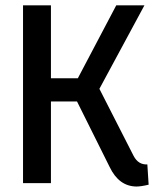

<svg xmlns="http://www.w3.org/2000/svg" viewBox="-20 -679 572 712"><path d="M526.4 -69.3Q493.2 -67.4 475.6 -100.6L348.6 -349.6L515.6 -659.2H411.1L268.6 -388.7H168.9V-659.2H65.4V0H168.9V-302.7H265.6L386.7 -59.6Q420.9 11.7 485.4 12.7Q502.9 12.7 531.2 5.9Z"/></svg>

Font: Yaldevi Colombo SemiBold
Style: Regular
Weight: 600
Designer: Sol Matas, Denzil Rajitha, Kosala Senevirathne and Pathum Egodawatta
Foundry: Mooniak
Version: Version 1.020 ; ttfautohint (v1.6)